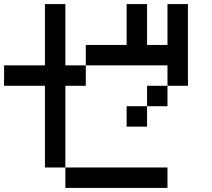

<svg xmlns="http://www.w3.org/2000/svg" viewBox="-20 -920 1040 940"><path d="M0 -500V-600H200V-900H300V-600H400V-500H300V-100H200V-500ZM900 -500H800V-600H400V-700H600V-900H700V-700H800V-900H900ZM600 -300V-400H700V-300ZM800 -100V0H300V-100ZM800 -500V-400H700V-500Z"/></svg>

Font: GalmuriMono9 Regular
Style: Regular
Weight: 400
Designer: Lee Minseo (quiple)
Version: Version 2.399;hotconv 1.1.1;makeotfexe 2.6.0 DEVELOPMENT